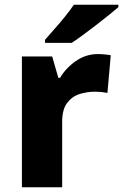

<svg xmlns="http://www.w3.org/2000/svg" viewBox="-20 -786 517 806"><path d="M391 -559Q404 -559 420 -557.5Q436 -556 445 -554L431 -396Q422 -398 408 -399.5Q394 -401 377 -401Q345 -401 313.5 -391Q282 -381 261.5 -353.5Q241 -326 241 -275V0H72V-549H199L225 -459H232Q256 -500 298 -529.5Q340 -559 391 -559ZM477 -756Q461 -742 436 -722Q411 -702 382.5 -680Q354 -658 327.5 -638.5Q301 -619 281 -606H169V-619Q185 -638 208 -663.5Q231 -689 253 -716.5Q275 -744 290 -766H477Z"/></svg>

Font: Noto Sans Malayalam ExtraBold
Style: Regular
Weight: 800
Designer: Jelle Bosma - Monotype Design Team
Foundry: Monotype Imaging Inc.
Version: Version 2.104; ttfautohint (v1.8.4.7-5d5b)